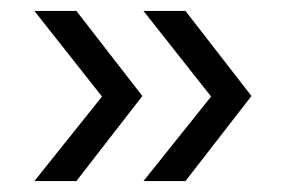

<svg xmlns="http://www.w3.org/2000/svg" viewBox="-20 -438 527 352"><path d="M441 -262 320 -106H243L367 -261L243 -418H320ZM241 -262 120 -106H43L167 -261L43 -418H120Z"/></svg>

Font: Teko Light
Style: Regular
Weight: 300
Designer: Manushi Parikh, Jonny Pinhorn
Foundry: Indian Type Foundry
Version: Version 1.105;PS 1.0;hotconv 1.0.78;makeotf.lib2.5.61930; tt